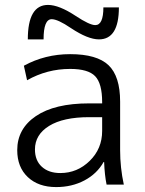

<svg xmlns="http://www.w3.org/2000/svg" viewBox="-20 -750 588 780"><path d="M288 -685Q344 -648 367 -648Q400 -648 400 -720H463Q463 -590 382 -590Q337 -590 268 -636Q215 -672 190 -672Q157 -672 157 -590H93Q93 -730 175 -730Q220 -730 288 -685ZM265 -530Q374 -530 421 -485Q468 -440 468 -337V-140Q468 -69 483 0H413Q405 -39 403 -92H401Q374 -44 323 -17Q272 10 208 10Q136 10 93 -30.5Q50 -71 50 -140Q50 -227 126 -278.5Q202 -330 342 -330H395V-335Q395 -411 366.5 -440.5Q338 -470 265 -470Q171 -470 90 -424L77 -483Q163 -530 265 -530ZM122 -143Q122 -98 150 -72.5Q178 -47 225 -47Q294 -47 344.5 -96.5Q395 -146 395 -218V-274H342Q237 -274 179.5 -238.5Q122 -203 122 -143Z"/></svg>

Font: M PLUS 1p
Style: Regular
Weight: 400
Version: Version 1.062